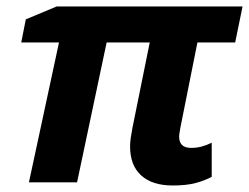

<svg xmlns="http://www.w3.org/2000/svg" viewBox="-20 -566 773 596"><path d="M516.1 9.8Q452.6 9.8 418.2 -21.5Q383.8 -52.7 383.8 -111.8Q383.8 -124.5 386 -138.9Q388.2 -153.3 391.1 -168.9L444.8 -434.1H311L219.2 0H69.8L163.1 -434.1H45.9L60.1 -505.9L155.8 -545.9H732.9L710 -434.1H592.8L540 -169.9Q538.6 -162.6 537.4 -155Q536.1 -147.5 536.1 -142.1Q536.1 -106.9 573.2 -106.9Q590.3 -106.9 606 -111.1Q621.6 -115.2 637.2 -123V-17.1Q616.7 -5.9 587.9 2Q559.1 9.8 516.1 9.8Z"/></svg>

Font: Open Sans
Style: Bold Italic
Weight: 700
Italic angle: -12°
Designer: Monotype Design Team
Foundry: Monotype Imaging Inc.
Version: Version 3.003; ttfautohint (v1.8.4)